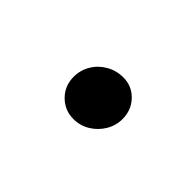

<svg xmlns="http://www.w3.org/2000/svg" viewBox="-16 -616 631 631"><g transform="rotate(45 300.0 -300.5)"><path d="M301 -194Q260 -194 231.5 -222.5Q203 -251 203 -293Q203 -324 218.5 -350Q234 -376 261 -391.5Q288 -407 320 -407Q360 -407 387.5 -378.5Q415 -350 415 -308Q415 -278 399.5 -252Q384 -226 358 -210Q332 -194 301 -194Z"/></g></svg>

Font: Red Hat Mono
Style: Italic
Weight: 400
Italic angle: -12°
Monospace: yes
Designer: Pentagram, MCKL
Foundry: MCKL
Version: Version 1.030